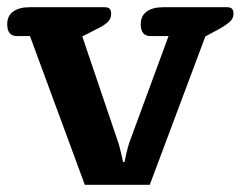

<svg xmlns="http://www.w3.org/2000/svg" viewBox="-26 -512 667 532"><path d="M57 -412H21Q-6 -412 -6 -445Q-6 -468 10.5 -480Q27 -492 56 -492H264Q274 -492 278 -487.5Q282 -483 282 -473Q282 -460 272 -450.5Q262 -441 241 -431L202 -411L302 -116Q306 -103 310 -85.5Q314 -68 315 -63H319Q320 -68 324 -86Q328 -104 332 -116L441 -412H391Q364 -412 364 -445Q364 -468 380.5 -480Q397 -492 426 -492H603Q613 -492 617 -487.5Q621 -483 621 -473Q621 -461 610.5 -451.5Q600 -442 580 -431L543 -411L389 0H209Z"/></svg>

Font: Maitree
Style: Bold
Weight: 700
Designer: CadsonDemak Team
Foundry: CadsonDemak
Version: Version 1.002